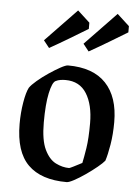

<svg xmlns="http://www.w3.org/2000/svg" viewBox="-51 -720 555 769"><g transform="rotate(5 226.5 -335.5)"><path d="M246 9Q143 9 90.5 -43Q38 -95 38 -207Q38 -252 45 -293.5Q52 -335 62 -354Q70 -366 90.5 -383.5Q111 -401 135.5 -417.5Q160 -434 181 -445.5Q202 -457 211 -457Q312 -457 363.5 -402.5Q415 -348 415 -247Q415 -198 408 -156Q401 -114 393 -90Q385 -80 365 -63.5Q345 -47 320.5 -30Q296 -13 275.5 -2Q255 9 246 9ZM251 -48Q255 -49 267 -55Q279 -61 290.5 -67Q302 -73 302 -73Q307 -96 313 -134Q319 -172 319 -234Q319 -308 291 -353Q263 -398 206 -398Q196 -398 186 -396.5Q176 -395 166 -390Q153 -383 143.5 -339Q134 -295 134 -221Q134 -150 152 -112.5Q170 -75 197 -61.5Q224 -48 251 -48ZM288 -520 265 -549 391 -680 440 -635V-610Q407 -590 368 -566.5Q329 -543 288 -520ZM129 -520 106 -549 232 -680 281 -635V-610Q248 -590 209 -566.5Q170 -543 129 -520Z"/></g></svg>

Font: Grenze Gotisch
Style: Regular
Weight: 400
Designer: Renata Polastri
Foundry: Omnibus-Type
Version: Version 1.001